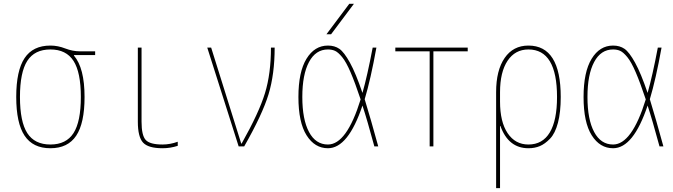

<svg xmlns="http://www.w3.org/2000/svg" viewBox="-20 -770 3540 1010"><path d="M369.1 -477.5Q424.8 -412.1 424.8 -259.8Q424.8 -122.1 380.9 -56.2Q336.9 9.8 245.1 9.8Q153.3 9.8 109.4 -56.2Q65.4 -122.1 65.4 -260.3Q65.4 -398.4 109.4 -464.4Q153.3 -530.3 245.1 -530.3Q284.2 -530.3 323.2 -515.1Q362.3 -500 400.4 -500H480.5V-480.5H369.1ZM123.5 -69.8Q162.1 -9.8 245.1 -9.8Q328.1 -9.8 366.7 -69.8Q405.3 -129.9 405.3 -259.8Q405.3 -389.6 366.7 -449.7Q328.1 -509.8 245.1 -509.8Q162.1 -509.8 123.5 -449.7Q85 -389.6 85 -259.8Q85 -129.9 123.5 -69.8Z M724.6 -519.5V-129.9Q724.6 -57.6 746.6 -33.7Q768.6 -9.8 835 -9.8Q875 -9.8 915 -24.4V-2.9Q876 9.8 835 9.8Q759.8 9.8 732.4 -20Q705.1 -49.8 705.1 -129.9V-519.5Z M1249 -14.6H1251Q1342.8 -177.7 1374 -280.3Q1405.3 -382.8 1405.3 -519.5H1424.8Q1424.8 -379.9 1392.6 -273.9Q1360.4 -168 1264.6 0H1235.4L1070.3 -519.5H1090.8Z M1721.7 -589.8H1697.3L1817.4 -750H1841.8ZM1969.7 0H1949.2Q1911.1 -140.6 1886.7 -214.8Q1811.5 9.8 1705.1 9.8Q1635.7 9.8 1592.8 -58.1Q1549.8 -126 1549.8 -259.8Q1549.8 -391.6 1592.3 -460.9Q1634.8 -530.3 1705.1 -530.3Q1740.2 -530.3 1765.1 -513.2Q1790 -496.1 1820.8 -440.4Q1851.6 -384.8 1886.7 -281.2Q1912.1 -370.1 1940.4 -519.5H1960Q1929.7 -351.6 1898.4 -248Q1930.7 -142.6 1969.7 0ZM1877 -247.1Q1847.7 -335 1824.2 -389.6Q1800.8 -444.3 1779.8 -469.7Q1758.8 -495.1 1742.7 -502.4Q1726.6 -509.8 1705.1 -509.8Q1640.6 -509.8 1605.5 -443.8Q1570.3 -377.9 1570.3 -259.8Q1570.3 -141.6 1605.5 -75.7Q1640.6 -9.8 1705.1 -9.8Q1803.7 -9.8 1877 -247.1Z M2259.8 -500V0H2240.2V-500H2059.6V-519.5H2440.4V-500Z M2589.8 -285.2Q2589.8 -400.4 2634.8 -465.3Q2679.7 -530.3 2759.8 -530.3Q2929.7 -530.3 2929.7 -259.8Q2929.7 -179.7 2915 -124Q2900.4 -68.4 2873.5 -40.5Q2846.7 -12.7 2819.8 -1.5Q2793 9.8 2759.8 9.8Q2654.3 9.8 2612.3 -107.4H2610.4V219.7H2589.8ZM2910.2 -259.8Q2910.2 -509.8 2759.8 -509.8Q2689.5 -509.8 2649.9 -450.2Q2610.4 -390.6 2610.4 -285.2V-235.4Q2610.4 -128.9 2650.4 -69.3Q2690.4 -9.8 2759.8 -9.8Q2834 -9.8 2872.1 -73.2Q2910.2 -136.7 2910.2 -259.8Z M3469.7 0H3449.2Q3411.1 -140.6 3386.7 -214.8Q3311.5 9.8 3205.1 9.8Q3135.7 9.8 3092.8 -58.1Q3049.8 -126 3049.8 -259.8Q3049.8 -391.6 3092.3 -460.9Q3134.8 -530.3 3205.1 -530.3Q3240.2 -530.3 3265.1 -513.2Q3290 -496.1 3320.8 -440.4Q3351.6 -384.8 3386.7 -281.2Q3412.1 -370.1 3440.4 -519.5H3460Q3429.7 -351.6 3398.4 -248Q3430.7 -142.6 3469.7 0ZM3377 -247.1Q3347.7 -335 3324.2 -389.6Q3300.8 -444.3 3279.8 -469.7Q3258.8 -495.1 3242.7 -502.4Q3226.6 -509.8 3205.1 -509.8Q3140.6 -509.8 3105.5 -443.8Q3070.3 -377.9 3070.3 -259.8Q3070.3 -141.6 3105.5 -75.7Q3140.6 -9.8 3205.1 -9.8Q3303.7 -9.8 3377 -247.1Z"/></svg>

Font: Mgen+ 1m thin
Style: Regular
Weight: 100
Designer: [Source Han Sans]
Ryoko NISHIZUKA  (kana & ideographs); Paul D. Hunt (Latin, Greek & Cyrillic); Wenlong ZHANG  (bopomofo
Version: Version 1.059.20150602